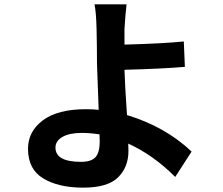

<svg xmlns="http://www.w3.org/2000/svg" viewBox="-20 -819 1040 894"><path d="M444.3 -159.2Q444.3 -180.7 443.4 -193.4Q397.5 -200.2 361.3 -200.2Q303.7 -200.2 271 -181.6Q238.3 -163.1 238.3 -131.8Q238.3 -65.4 357.4 -65.4Q405.3 -65.4 424.8 -87.4Q444.3 -109.4 444.3 -159.2ZM872.1 -113.3 795.9 4.9Q693.4 -97.7 577.1 -150.4Q578.1 -137.7 578.1 -116.2Q578.1 -41 529.8 6.8Q481.4 54.7 367.2 54.7Q252 54.7 181.2 11.7Q110.4 -31.2 110.4 -126Q110.4 -207 179.7 -258.8Q249 -310.5 379.9 -310.5Q412.1 -310.5 439.5 -307.6Q431.6 -513.7 431.6 -522.5Q431.6 -598.6 429.7 -682.6Q427.7 -763.7 419.9 -798.8H569.3Q563.5 -751 559.6 -682.6V-611.3Q742.2 -616.2 835.9 -626L840.8 -507.8Q743.2 -499 559.6 -494.1Q561.5 -424.8 571.3 -283.2Q749 -229.5 872.1 -113.3Z"/></svg>

Font: GenEi Gothic M Regular
Style: Bold
Weight: 700
Designer: o_tamon (Modified); [Source Han Sans]
Ryoko NISHIZUKA  (kana & ideographs); Paul D. Hunt (Latin, Greek & Cyrillic); Wenl
Version: Version 1.1a;Original Version 1.004